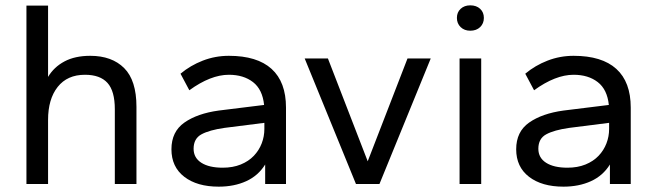

<svg xmlns="http://www.w3.org/2000/svg" viewBox="-20 -689 2461 719"><path d="M410 0V-280Q410 -348 382.5 -378.5Q355 -409 298 -409Q232 -409 196 -363.5Q160 -318 160 -240V0H79V-668H160V-401Q182 -438 221.5 -459Q261 -480 318 -480Q399 -480 445 -434Q491 -388 491 -289V0Z M799 10Q718 10 670 -27Q622 -64 622 -130Q622 -196 670.5 -230Q719 -264 799 -275L969 -296Q963 -354 927.5 -381.5Q892 -409 837 -409Q769 -409 689 -351L656 -413Q693 -444 739.5 -462Q786 -480 837 -480Q943 -480 997 -431Q1051 -382 1051 -286V0H973V-73Q947 -31 902 -10.5Q857 10 799 10ZM814 -61Q852 -61 881.5 -73Q911 -85 930.5 -105.5Q950 -126 960 -152Q970 -178 970 -206V-229L820 -210Q764 -202 734.5 -186Q705 -170 705 -132Q705 -98 734 -79.5Q763 -61 814 -61Z M1313 0 1121 -470H1208L1357 -85L1506 -470H1593L1401 0Z M1701 0V-470H1782V0ZM1741 -574Q1719 -574 1705 -587.5Q1691 -601 1691 -622Q1691 -643 1705 -656Q1719 -669 1741 -669Q1764 -669 1778 -656Q1792 -643 1792 -622Q1792 -601 1778 -587.5Q1764 -574 1741 -574Z M2090 10Q2009 10 1961 -27Q1913 -64 1913 -130Q1913 -196 1961.5 -230Q2010 -264 2090 -275L2260 -296Q2254 -354 2218.5 -381.5Q2183 -409 2128 -409Q2060 -409 1980 -351L1947 -413Q1984 -444 2030.5 -462Q2077 -480 2128 -480Q2234 -480 2288 -431Q2342 -382 2342 -286V0H2264V-73Q2238 -31 2193 -10.5Q2148 10 2090 10ZM2105 -61Q2143 -61 2172.5 -73Q2202 -85 2221.5 -105.5Q2241 -126 2251 -152Q2261 -178 2261 -206V-229L2111 -210Q2055 -202 2025.5 -186Q1996 -170 1996 -132Q1996 -98 2025 -79.5Q2054 -61 2105 -61Z"/></svg>

Font: Celebes
Style: Regular
Weight: 400
Designer: Anugrah Pasau
Foundry: Lafontype
Version: Version 1.000; ttfautohint (v1.8.4)